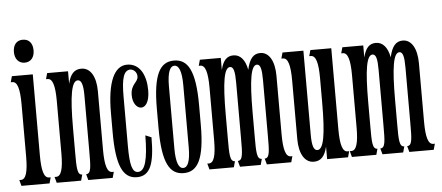

<svg xmlns="http://www.w3.org/2000/svg" viewBox="-49 -817 2148 933"><g transform="rotate(-5 1025.0 -350.0)"><path d="M21 0H158L166 -29H158C134 -29 123 -64 123 -140V-535H21L13 -506H21C45 -506 56 -471 56 -395V-140C56 -64 45 -29 21 -29H13ZM41 -651C41 -617 60 -595 89 -595C119 -595 137 -617 137 -651C137 -686 119 -707 89 -707C59 -707 41 -686 41 -651Z M193 0H312L320 -29C295 -29 295 -64 295 -140V-258C295 -417 308 -487 338 -487C356 -487 364 -463 364 -410V-140C364 -64 364 -29 339 -29L347 0H466L474 -29H466C442 -29 431 -64 431 -140V-425C431 -498 404 -542 360 -542C326 -542 306 -521 295 -474V-535H193L185 -506H193C217 -506 228 -471 228 -395V-140C228 -64 217 -29 193 -29H185Z M671 -180 642 -192C641 -73 626 -18 591 -18C563 -18 553 -56 553 -146V-389C553 -479 565 -516 597 -517C615 -516 629 -500 629 -481C629 -451 593 -447 593 -392C593 -313 675 -295 675 -409C675 -482 646 -542 583 -542C520 -542 485 -464 485 -315V-220C485 -62 514 7 584 7C649 7 671 -51 671 -180Z M777 -116V-419C777 -489 791 -517 812 -517C833 -517 847 -489 847 -419V-116C847 -46 833 -18 812 -18C791 -18 777 -46 777 -116ZM709 -220C709 -49 745 7 812 7C879 7 915 -49 915 -220V-315C915 -486 879 -542 812 -542C745 -542 709 -486 709 -315Z M938 0H1057L1065 -29C1040 -29 1040 -64 1040 -140V-258C1040 -417 1052 -487 1081 -487C1098 -487 1104 -463 1104 -410V-140C1104 -64 1104 -29 1079 -29L1087 0H1188L1196 -29C1171 -29 1171 -64 1171 -140V-258C1171 -417 1183 -487 1212 -487C1229 -487 1235 -463 1235 -410V-140C1235 -64 1235 -29 1210 -29L1218 0H1337L1345 -29H1337C1313 -29 1302 -64 1302 -140V-425C1302 -498 1275 -542 1233 -542C1200 -542 1180 -520 1168 -466C1159 -514 1136 -542 1102 -542C1070 -542 1051 -522 1040 -476V-535H938L930 -506H938C962 -506 973 -471 973 -395V-140C973 -64 962 -29 938 -29H930Z M1579 -535H1477L1469 -506H1477C1501 -506 1512 -471 1512 -395V-277C1512 -118 1499 -48 1469 -48C1451 -48 1443 -72 1443 -125V-535H1341L1333 -506H1341C1365 -506 1376 -471 1376 -395V-110C1376 -37 1403 7 1447 7C1481 7 1501 -14 1512 -61V0H1614L1622 -29H1614C1590 -29 1579 -64 1579 -140Z M1633 0H1752L1760 -29C1735 -29 1735 -64 1735 -140V-258C1735 -417 1747 -487 1776 -487C1793 -487 1799 -463 1799 -410V-140C1799 -64 1799 -29 1774 -29L1782 0H1883L1891 -29C1866 -29 1866 -64 1866 -140V-258C1866 -417 1878 -487 1907 -487C1924 -487 1930 -463 1930 -410V-140C1930 -64 1930 -29 1905 -29L1913 0H2032L2040 -29H2032C2008 -29 1997 -64 1997 -140V-425C1997 -498 1970 -542 1928 -542C1895 -542 1875 -520 1863 -466C1854 -514 1831 -542 1797 -542C1765 -542 1746 -522 1735 -476V-535H1633L1625 -506H1633C1657 -506 1668 -471 1668 -395V-140C1668 -64 1657 -29 1633 -29H1625Z"/></g></svg>

Font: Americaine Condensed
Style: Regular
Weight: 400
Width: 3
Designer: Alan Madić
Foundry: ESAD Valence
Version: Version 0.001;Glyphs 3.1.2 (3151)